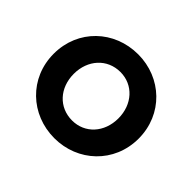

<svg xmlns="http://www.w3.org/2000/svg" viewBox="-134 -732 919 919"><g transform="rotate(45 326.0 -272.0)"><path d="M327 12C485 12 614 -107 614 -272C614 -436 486 -556 327 -556C166 -556 39 -436 39 -272C39 -108 167 12 327 12ZM175 -272C175 -366 238 -436 327 -436C414 -436 477 -366 477 -272C477 -177 414 -108 327 -108C238 -108 175 -177 175 -272Z"/></g></svg>

Font: Mluvka
Style: Bold
Weight: 700
Designer: Modified by Jiří Krblich, Original typeface by Gumpita Rahayu
Foundry: Gumpita Rahayu & Jiří Krblich
Version: Version 2.000;Glyphs 3.1.1 (3134)